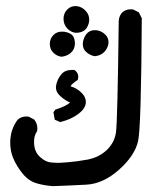

<svg xmlns="http://www.w3.org/2000/svg" viewBox="-20 -432 540 642"><path d="M14.2 45.4Q14.2 1 39.1 -31.7Q50.8 -42.5 67.4 -42.5Q70.8 -42.5 75.7 -42L93.8 -32.7L95.2 -31.2Q105 -18.6 105 -2Q105 1.5 104 6.8L103 8.3Q93.8 22 93.8 42.5Q93.8 75.2 114.3 93.3Q132.3 109.9 151.4 111.3Q160.6 112.3 167.2 112.3Q173.8 112.3 181.2 112.3Q188.5 112.3 204.1 110.8Q235.4 108.4 272.9 101.6Q312.5 93.8 339.4 67.4Q362.8 43.5 367.7 11.2Q373 -24.9 377 -361.3V-361.8Q377.9 -377.9 388.2 -390.1Q400.4 -400.9 417 -400.9Q420.4 -400.9 425.3 -400.4L444.3 -390.6L454.1 -371.1Q452.1 -7.8 441.9 39.1Q431.2 87.9 378.2 135.3Q325.2 182.6 268.1 185.5Q213.4 188.5 157.2 190.4Q128.4 188.5 103.5 181.2Q76.7 173.8 56.4 149.4Q36.1 125 23.9 96.2Q14.2 72.8 14.2 45.4ZM167 -140.1Q167 -144 168 -148.4Q172.4 -168.5 185.1 -183.6Q197.3 -198.2 220.2 -198.2Q223.1 -198.2 228.5 -198.2Q232.4 -195.3 234.4 -193.4Q241.7 -185.5 241.7 -175.3Q241.7 -171.9 240.2 -165Q220.2 -151.9 215.8 -143.6Q217.8 -142.6 223.9 -140.6Q230 -138.7 237.3 -133.8Q246.6 -128.4 254.4 -120.1Q267.1 -106.4 267.1 -90.8Q267.1 -68.8 238.8 -48.8Q216.3 -32.7 183.6 -24.4L181.2 -23.9L163.1 -31.7L158.7 -56.6L165 -65.4Q201.7 -77.1 214.4 -89.4Q200.7 -94.2 183.6 -108.9Q167 -122.6 167 -140.1ZM158.7 -255.4Q146.5 -267.6 146.5 -285.2Q146.5 -303.2 159.7 -315.9Q170.4 -326.2 187 -326.2Q199.2 -326.2 210 -321.8Q219.7 -317.9 224.6 -310.5Q230.5 -300.3 230.5 -287.1Q230.5 -267.1 216.3 -254.9Q204.6 -244.6 185.5 -242.2Q169.9 -244.6 158.7 -255.4ZM267.6 -258.8Q256.8 -269 256.8 -284.7Q256.8 -289.1 257.8 -294.4Q262.7 -314 274.4 -323.7Q284.2 -331.1 296.9 -331.1Q300.8 -331.1 304.7 -330.6Q321.3 -327.6 333 -315.4Q342.8 -305.2 342.8 -291.5Q342.8 -283.7 340.3 -276.9Q329.1 -248 297.9 -244.1H296.9Q280.8 -246.6 267.6 -258.8ZM205.6 -400.9Q216.8 -411.6 231.9 -411.6Q252.4 -411.6 267.6 -394.5Q278.3 -382.3 278.3 -366.7Q278.3 -355.5 273.4 -345.2Q263.7 -322.3 233.4 -322.3Q226.1 -322.8 219.2 -326.2Q210.9 -330.1 204.6 -336.9Q192.4 -350.6 192.4 -369.4Q192.4 -388.2 205.6 -400.9Z"/></svg>

Font: Bakudai
Style: Bold
Weight: 700
Version: Version 1.48